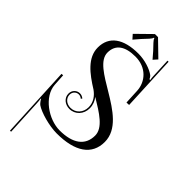

<svg xmlns="http://www.w3.org/2000/svg" viewBox="-334 -959 1235 1235"><g transform="rotate(45 284.0 -341.5)"><path d="M298 -891H270L168 -791L193 -763L230 -806C258 -837 279 -855 282 -870H286C289 -855 311 -837 339 -806L376 -763L401 -791ZM72 -46C111 -19 206 8 275 8C442 8 533 -55 533 -172C533 -284.4 424 -354.1 320.5 -416C227 -472 138 -521.7 138 -591C138 -663 189 -700 284 -700C383 -700 443.1 -631.1 447 -552L452 -450L475 -451L458 -827H448L454 -694C454 -680 456 -669 458 -662L451 -660C450 -663 442 -678 435 -683C404 -706 344 -727 284 -727C148 -727 71 -672 71 -570C71 -477.1 154.2 -414.3 243.6 -358.6C275.3 -335.7 301.5 -302.4 301.5 -256.9C301.5 -207.1 266.6 -171 221.2 -171C184.8 -171 157.3 -195.1 157.3 -226.9C157.3 -253.3 177.1 -270.5 198.6 -270.5C210.4 -270.5 220.3 -265.4 226.5 -259.4L233.5 -266.6C225.5 -274.2 213.4 -280.5 198.6 -280.5C171.7 -280.5 147.3 -258.7 147.3 -226.9C147.3 -188.5 180.5 -161 221.2 -161C272.6 -161 311.5 -202.2 311.5 -256.9C311.5 -287.6 300.6 -313.1 284.3 -333.7C374.9 -279 460 -228.1 460 -157C460 -67 393 -19 275 -19C173 -19 51.3 -103 45 -205L40 -286L26 -285L50 208L60 207.5L48 -35C47.8 -45 45.8 -69.5 44 -78L47 -79C49.5 -71 65 -51 72 -46Z"/></g></svg>

Font: FoglihtenNo04
Style: Regular
Weight: 500
Designer: gluk (gluksza@wp.pl)
Foundry: gluk (gluksza@wp.pl)
Version: Version 0.70